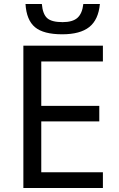

<svg xmlns="http://www.w3.org/2000/svg" viewBox="-20 -943 596 963"><path d="M496.1 0H97.2V-713.9H496.1V-634.8H187V-412.1H478V-334H187V-79.1H496.1ZM292 -771Q198.2 -771 155.5 -806.6Q112.8 -842.3 107.9 -922.9H189.9Q194.3 -872.1 216.6 -852.1Q238.8 -832 293.9 -832Q344.2 -832 368.4 -853.5Q392.6 -875 397.9 -922.9H481Q473.6 -843.8 427.7 -807.4Q381.8 -771 292 -771Z"/></svg>

Font: NotoPenekeko
Style: Regular
Weight: 400
Designer: Monotype Design team
Foundry: Monotype Imaging Inc.
Version: Version 1.04